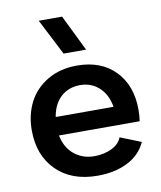

<svg xmlns="http://www.w3.org/2000/svg" viewBox="-84 -813 747 890"><g transform="rotate(-10 289.0 -367.5)"><path d="M304.2 9.8Q181.6 9.8 110.4 -61.3Q39.1 -132.3 39.1 -250Q39.1 -322.3 68.6 -380.6Q98.1 -439 157.5 -474.4Q216.8 -509.8 296.9 -509.8Q410.6 -509.8 476.8 -441.4Q543 -373 543 -258.8Q543 -231.4 539.1 -205.1H159.2Q170.9 -146 210.7 -114Q250.5 -82 304.2 -82Q350.6 -82 386.7 -99.6Q422.9 -117.2 434.1 -147.9L532.2 -108.9Q506.8 -51.8 446.8 -21Q386.7 9.8 304.2 9.8ZM159.2 -292H431.2Q421.9 -350.1 385.3 -384Q348.6 -418 295.9 -418Q241.2 -418 205.1 -384.8Q168.9 -351.6 159.2 -292ZM159.2 -745.1H269L352.1 -575.2H246.1Z"/></g></svg>

Font: Human Sans Medium
Style: Regular
Weight: 500
Designer: Tim Radville
Foundry: Continuum
Version: Version 1.000;FEAKit 1.0